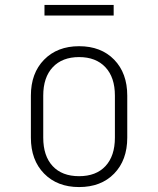

<svg xmlns="http://www.w3.org/2000/svg" viewBox="-20 -747 640 777"><path d="M300 10Q212 10 158.5 -44.5Q105 -99 105 -190V-360Q105 -451 158.5 -505.5Q212 -560 300 -560Q389 -560 442 -505.5Q495 -451 495 -360V-190Q495 -99 442 -44.5Q389 10 300 10ZM300 -34Q369 -34 407 -75Q445 -116 445 -190V-360Q445 -434 406.5 -475Q368 -516 300 -516Q232 -516 193.5 -475Q155 -434 155 -360V-190Q155 -116 193 -75Q231 -34 300 -34ZM160 -684V-727H440V-684Z"/></svg>

Font: NKDuy Mono Thin
Style: Regular
Weight: 100
Monospace: yes
Designer: NKDuy
Foundry: NKDuy
Version: Version 2.251; ttfautohint (v1.8.4.7-5d5b)